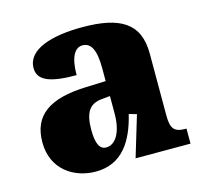

<svg xmlns="http://www.w3.org/2000/svg" viewBox="-86 -647 799 753"><g transform="rotate(-15 313.0 -270.5)"><path d="M215 10C322 10 372 -71 397 -175L428 -166L378 0H601V-61H597C552 -61 538 -77 538 -131V-383C538 -507 461 -551 308 -551C185 -551 83 -521 83 -445C83 -394 133 -375 239 -375C239 -446 259 -482 291 -482C326 -482 343 -449 343 -375V-323L262 -320C114 -315 41 -265 41 -155C41 -43 128 10 215 10ZM278 -71C251 -71 239 -99 239 -152C239 -220 257 -255 313 -259L344 -262V-191C344 -118 318 -71 278 -71Z"/></g></svg>

Font: UArctic Serif Black
Style: Regular
Weight: 900
Designer: Customization by Puisto advertising & original work Monotype Design Team
Foundry: Monotype Imaging Inc.
Version: Version 2.004